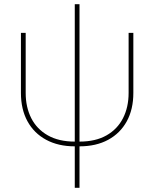

<svg xmlns="http://www.w3.org/2000/svg" viewBox="-20 -685 731 909"><path d="M334 7.8Q255.9 7.8 198.5 -23.2Q141.1 -54.2 110.1 -110.8Q79.1 -167.5 79.1 -245.1V-529.3H101.6V-245.1Q101.6 -177.7 127.9 -125.7Q154.3 -73.7 206.3 -44.2Q258.3 -14.6 334 -14.6H356.4Q432.6 -14.6 484.4 -44.2Q536.1 -73.7 562.5 -125.7Q588.9 -177.7 588.9 -245.1V-529.3H611.3V-245.1Q611.3 -167.5 580.3 -110.8Q549.3 -54.2 492.2 -23.2Q435.1 7.8 356.4 7.8ZM334 204.1V-665H356.4V204.1Z"/></svg>

Font: Inter 24pt Thin
Style: Regular
Weight: 250
Designer: Rasmus Andersson
Foundry: rsms
Version: Version 4.001;git-66647c0bb